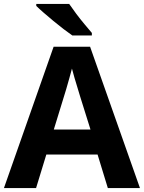

<svg xmlns="http://www.w3.org/2000/svg" viewBox="-20 -954 730 974"><path d="M527 0 475 -170H215L163 0H0L252 -717H437L690 0ZM387 -463Q382 -480 374 -506Q366 -532 358 -559Q350 -586 345 -606Q340 -586 331.5 -556.5Q323 -527 315.5 -500.5Q308 -474 304 -463L253 -297H439ZM331 -934Q346 -912 366.5 -884.5Q387 -857 408.5 -831.5Q430 -806 446 -787V-774H347Q328 -787 302.5 -806.5Q277 -826 250.5 -848Q224 -870 201 -890Q178 -910 164 -924V-934Z"/></svg>

Font: Noto Sans Ol Chiki
Style: Regular
Weight: 400
Designer: Monotype Design Team, Lewis McGuffie
Foundry: Monotype Imaging Inc.
Version: Version 2.003